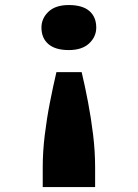

<svg xmlns="http://www.w3.org/2000/svg" viewBox="-20 -561 549 762"><path d="M304.1 -274.6Q317.3 -219.4 329.4 -155.7Q341.5 -92.1 349.5 -26.4Q357.5 39.3 357.5 102.9V181.5H149.6V102.9Q149.6 40.6 157.6 -25Q165.6 -90.7 178.2 -154.9Q190.8 -219.1 203.9 -274.6ZM252.7 -541Q307.4 -541 334.7 -517.3Q362 -493.5 362 -451.6Q362 -415.3 333.9 -388.8Q305.8 -362.3 252.7 -362.3Q199.7 -362.3 172.1 -386Q144.5 -409.8 144.5 -451.6Q144.5 -488 172.4 -514.5Q200.3 -541 252.7 -541Z"/></svg>

Font: Lexend Mega
Style: Regular
Weight: 400
Designer: Bonnie Shaver-Troup, Thomas Jockin
Foundry: Lexend
Version: Version 1.007